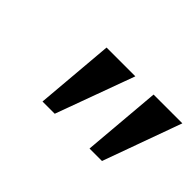

<svg xmlns="http://www.w3.org/2000/svg" viewBox="-46 -874 566 566"><g transform="rotate(45 237.0 -591.0)"><path d="M137 -468H188L278 -714H158ZM333 -468H385L474 -714H354Z"/></g></svg>

Font: Noto Serif Tamil Medium
Style: Italic
Weight: 500
Italic angle: -12°
Designer: Indian Type Foundry, Tom Grace, and the Monotype Design Team
Foundry: Monotype Imaging Inc.
Version: Version 2.003